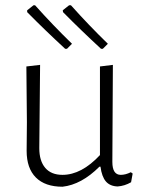

<svg xmlns="http://www.w3.org/2000/svg" viewBox="-20 -703 547 728"><path d="M253 -537 234 -518H227Q149 -590 83 -657V-664L107 -683H113Q180 -608 253 -537ZM389 -537 370 -518H363Q285 -590 219 -657L218 -664L242 -683H249Q316 -608 389 -537ZM217 5Q151 5 116 -30Q81 -65 81 -131L82 -240L80 -451L132 -457L129 -141Q129 -93 151.5 -66.5Q174 -40 217 -40Q289 -40 359 -115V-451L408 -457L406 -89Q406 -40 438 -40Q456 -40 476 -50L483 -45L477 -12Q453 2 426 4Q397 3 381.5 -15Q366 -33 361 -71H357Q289 -3 217 5Z"/></svg>

Font: Alegreya Sans Light
Style: Regular
Weight: 300
Designer: Juan Pablo del Peral
Foundry: Huerta Tipografica
Version: Version 2.007